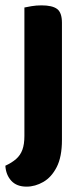

<svg xmlns="http://www.w3.org/2000/svg" viewBox="-23 -504 315 716"><path d="M-3 114Q21 103 37 89Q53 75 60.5 54.5Q68 34 68 3V-256H208V18Q208 81 188.5 119Q169 157 138.5 174.5Q108 192 76 192Q39 192 19 170Q-1 148 -3 114ZM208 -188 68 -192V-476Q77 -478 94.5 -481Q112 -484 132 -484Q172 -484 190 -470.5Q208 -457 208 -419Z"/></svg>

Font: BalooTamma2Bold
Style: Bold
Weight: 700
Designer: Divya Kowshik, Shuchita Grover and Ek Type
Foundry: Ek Type
Version: Version 1.700